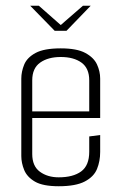

<svg xmlns="http://www.w3.org/2000/svg" viewBox="-20 -643 423 667"><path d="M85 -623H115L191 -556L268 -623H295L211 -536H170ZM184 4Q129 4 101.5 -12Q74 -28 64 -52.5Q54 -77 54 -101V-370Q54 -394 64 -418.5Q74 -443 103.5 -459Q133 -475 191 -475Q247 -475 276.5 -459Q306 -443 317 -419Q328 -395 328 -370V-233H92V-108Q92 -66 118.5 -46.5Q145 -27 184 -27Q234 -27 262 -47.5Q290 -68 290 -116V-169L328 -174V-115Q328 -83 317 -56Q306 -29 274.5 -12.5Q243 4 184 4ZM92 -364V-256H290V-364Q290 -406 263 -425.5Q236 -445 191 -445Q147 -445 119.5 -425.5Q92 -406 92 -364Z"/></svg>

Font: Smooch Sans Light
Style: Regular
Weight: 300
Designer: Robert E. Leuschke
Foundry: Robert E. Leuschke
Version: Version 1.010; ttfautohint (v1.8.3)